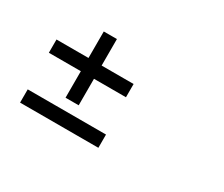

<svg xmlns="http://www.w3.org/2000/svg" viewBox="-130 -1164 1760 1508"><g transform="rotate(30 750.0 -410.0)"><path d="M849.6 -576.2V-456.1H559.6V-215.8H440.4V-456.1H150.4V-576.2H440.4V-816.4H559.6V-576.2ZM150.4 -124H860.4V-3.9H150.4Z"/></g></svg>

Font: Bpmf Zihi Sans Heavy
Style: Heavy
Weight: 900
Foundry: But Ko
Version: Version 1.320